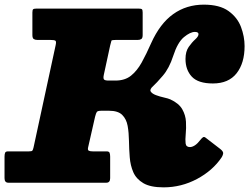

<svg xmlns="http://www.w3.org/2000/svg" viewBox="-42 -787 1074 827"><path d="M912.5 -109Q874.5 -52.5 806.8 -16.2Q739 20 662.5 20Q606 20 575.5 2Q545 -16 532.2 -45.2Q519.5 -74.5 516.8 -109.8Q514 -145 513.5 -180.2Q513 -215.5 507.8 -244.8Q502.5 -274 484.5 -292Q466.5 -310 427.5 -310H395.5Q379 -310 375.2 -305Q371.5 -300 367.5 -284L337.5 -152Q335 -141 340.2 -138Q345.5 -135 357.5 -135H417Q427.5 -135 430 -129Q432.5 -123 432.5 -112V-19.5Q432.5 0 416 0H-6Q-22.5 0 -22.5 -19.5V-112Q-22.5 -123 -20 -129Q-17.5 -135 -7 -135H82.5Q94.5 -135 97.2 -138Q100 -141 102.5 -152L197.5 -591.5Q201.5 -608.5 196.5 -611.8Q191.5 -615 174 -615H118.5Q109 -615 103.2 -619Q97.5 -623 97.5 -636V-733Q97.5 -744.5 101 -747.2Q104.5 -750 115.5 -750H554.5Q566 -750 569.2 -747.2Q572.5 -744.5 572.5 -733V-636Q572.5 -623 566.8 -619Q561 -615 551.5 -615H457Q439.5 -615 438 -611.8Q436.5 -608.5 432.5 -591L405 -464Q402 -449.5 406 -444.8Q410 -440 426 -440H455Q496 -440 522.2 -461Q548.5 -482 568.5 -518.2Q588.5 -554.5 609 -601Q647 -685.5 704 -726.2Q761 -767 836 -767Q904 -767 942.2 -739.5Q980.5 -712 996 -670.8Q1011.5 -629.5 1011.5 -588.5Q1011.5 -515 977 -471.2Q942.5 -427.5 875 -427.5Q811.5 -427.5 784.2 -456.8Q757 -486 757 -533Q757 -565.5 771 -585.2Q785 -605 799 -617.5Q813 -630 813 -640Q813 -649.5 797.5 -649.5Q777.5 -649.5 750.2 -627Q723 -604.5 704 -546Q687 -493 659 -460.5Q631 -428 618 -416.5Q601.5 -402 607.2 -392.8Q613 -383.5 629.8 -377.2Q646.5 -371 664.5 -367Q682.5 -363 691.5 -359Q728.5 -342 743 -316.5Q757.5 -291 759 -262.8Q760.5 -234.5 758 -209.8Q755.5 -185 757.5 -169.2Q759.5 -153.5 776 -153.5Q786 -153.5 797.5 -161Q809 -168.5 822 -185.5Q826.5 -191.5 832 -195.5Q837.5 -199.5 845.5 -192.5L906.5 -145.5Q921.5 -134 919 -124.2Q916.5 -114.5 912.5 -109Z"/></svg>

Font: Besley* Fatface
Style: Italic
Weight: 900
Italic angle: -13°
Designer: Owen Earl
Foundry: indestructible type*
Version: Version 3.000; ttfautohint (v1.8.3)